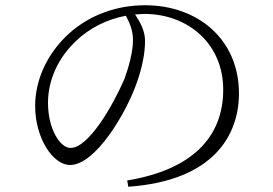

<svg xmlns="http://www.w3.org/2000/svg" viewBox="-20 -711 1040 732"><path d="M495 -656 530 -658C696 -658 831 -545 831 -369C831 -185 708 -63 465 -23L469 1C793 -22 891 -194 891 -355C891 -561 734 -691 533 -691C429 -691 326 -657 244 -584C162 -510 114 -409 114 -307C114 -184 182 -82 247 -82C344 -82 461 -279 502 -397C522 -454 533 -508 533 -555C533 -592 516 -624 495 -656ZM460 -651C476 -620 487 -594 487 -558C487 -514 471 -455 454 -409C410 -308 318 -147 249 -147C209 -147 163 -219 163 -319C163 -408 203 -491 268 -553C320 -604 389 -638 460 -651Z"/></svg>

Font: Noto Serif CJK TC Light
Style: Regular
Weight: 300
Designer: Ryoko NISHIZUKA 西塚涼子 (kana & ideographs); Frank Grießhammer (Latin, Greek & Cyrillic); Wenlong ZHANG 张文龙 (bopomofo); San
Foundry: Adobe
Version: Version 2.001;hotconv 1.1.0;makeotfexe 2.6.0